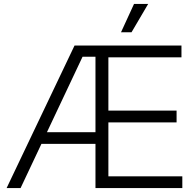

<svg xmlns="http://www.w3.org/2000/svg" viewBox="-20 -960 993 980"><path d="M13.7 0 360.4 -727.5H906.2V-667.5H533.2V-395.5H881.3V-335.4H533.2V-60.1H910.6V0H467.3V-670.4H401.4L85 0ZM169.9 -225.6V-285.2H501V-225.6ZM597.7 -795.4 664.1 -939.9H736.3L651.4 -795.4Z"/></svg>

Font: Inter 28pt Light
Style: Regular
Weight: 300
Designer: Rasmus Andersson
Foundry: rsms
Version: Version 4.001;git-66647c0bb